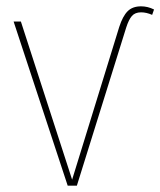

<svg xmlns="http://www.w3.org/2000/svg" viewBox="-20 -587 507 607"><path d="M223 0H194L23 -519H46L208 -19L357 -502Q368 -536 383.5 -551.5Q399 -567 426 -567Q447 -567 467 -557L461 -540Q443 -548 426 -548Q407 -548 397 -536.5Q387 -525 379 -500Z"/></svg>

Font: Fira Sans Condensed Thin
Style: Regular
Weight: 250
Width: 3
Designer: Carrois Corporate & Edenspiekermann AG
Foundry: Carrois Corporate GbR & Edenspiekermann AG
Version: Version 4.203